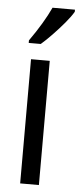

<svg xmlns="http://www.w3.org/2000/svg" viewBox="-55 -796 344 827"><g transform="rotate(5 117.5 -383.0)"><path d="M146 0H65V-537H146ZM235 -757Q223 -736 199 -707.5Q175 -679 148.5 -651.5Q122 -624 101 -606H49V-617Q107 -699 138 -766H235Z"/></g></svg>

Font: Noto Sans Kannada ExtraCondensed
Style: Regular
Weight: 400
Width: 2
Designer: Jelle Bosma - Monotype Design Team
Foundry: Monotype Imaging Inc.
Version: Version 2.005; ttfautohint (v1.8.4.7-5d5b)